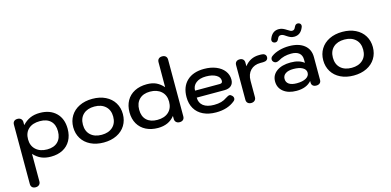

<svg xmlns="http://www.w3.org/2000/svg" viewBox="-89 -1313 4412 2167"><g transform="rotate(-15 2116.5 -230.0)"><path d="M54 246V-447Q54 -472 68.5 -486Q83 -500 109 -500Q135 -500 150 -485.5Q165 -471 165 -447V-412Q207 -457 256 -478.5Q305 -500 369 -500Q488 -500 558 -432Q628 -364 628 -246Q628 -168 596 -110Q564 -52 505 -21Q446 10 366 10Q303 10 255 -10.5Q207 -31 166 -76V246Q166 270 150.5 284.5Q135 299 109 299Q83 299 68.5 285Q54 271 54 246ZM515 -247Q515 -325 471 -367.5Q427 -410 346 -410Q261 -410 213 -366.5Q165 -323 165 -246Q165 -170 214 -125Q263 -80 346 -80Q426 -80 470.5 -124Q515 -168 515 -247Z M693 -245Q693 -319 728.5 -377Q764 -435 830 -467.5Q896 -500 983 -500Q1070 -500 1136 -467.5Q1202 -435 1237.5 -377Q1273 -319 1273 -245Q1273 -171 1237.5 -113Q1202 -55 1136 -22.5Q1070 10 983 10Q896 10 830 -22.5Q764 -55 728.5 -113Q693 -171 693 -245ZM1160 -245Q1160 -322 1112 -366Q1064 -410 983 -410Q901 -410 853.5 -366Q806 -322 806 -245Q806 -168 853.5 -124Q901 -80 983 -80Q1064 -80 1112 -124Q1160 -168 1160 -245Z M1350 -244Q1350 -321 1382.5 -379Q1415 -437 1476 -468.5Q1537 -500 1620 -500Q1685 -500 1730 -478Q1775 -456 1812 -414L1813 -706Q1813 -731 1828 -745Q1843 -759 1869 -759Q1895 -759 1910 -745Q1925 -731 1925 -706V-43Q1925 -18 1910 -4Q1895 10 1869 10Q1844 10 1828.5 -4.5Q1813 -19 1813 -43V-78Q1744 10 1617 10Q1538 10 1477.5 -20.5Q1417 -51 1383.5 -108.5Q1350 -166 1350 -244ZM1813 -245Q1813 -322 1763.5 -366Q1714 -410 1633 -410Q1553 -410 1508 -365.5Q1463 -321 1463 -244Q1463 -165 1508 -122.5Q1553 -80 1633 -80Q1717 -80 1765 -124Q1813 -168 1813 -245Z M2016 -243Q2016 -364 2088 -432Q2160 -500 2288 -500Q2367 -500 2428 -475Q2489 -450 2523 -405.5Q2557 -361 2557 -304Q2557 -258 2529 -233Q2501 -208 2450 -208H2126Q2126 -146 2170 -112Q2214 -78 2296 -78Q2343 -78 2379 -88Q2415 -98 2446 -120Q2475 -139 2490 -139Q2503 -139 2517 -125Q2533 -110 2533 -92Q2533 -73 2516 -60Q2432 10 2296 10Q2210 10 2146.5 -20.5Q2083 -51 2049.5 -108Q2016 -165 2016 -243ZM2416 -289Q2433 -289 2441 -296Q2449 -303 2449 -320Q2449 -361 2405 -386.5Q2361 -412 2288 -412Q2214 -412 2171 -378.5Q2128 -345 2128 -289Z M2650 -43V-447Q2650 -472 2664.5 -486Q2679 -500 2704 -500Q2730 -500 2744.5 -486Q2759 -472 2759 -447V-405Q2824 -490 2930 -490H2953Q2980 -490 2995.5 -478Q3011 -466 3011 -445Q3011 -423 2995.5 -411.5Q2980 -400 2953 -400H2921Q2848 -400 2805 -355.5Q2762 -311 2762 -234V-43Q2762 -19 2746.5 -4.5Q2731 10 2706 10Q2680 10 2665 -4Q2650 -18 2650 -43Z M3027 -155Q3027 -229 3087.5 -273Q3148 -317 3251 -317Q3351 -317 3407 -271V-309Q3407 -359 3375.5 -385.5Q3344 -412 3283 -412Q3197 -412 3135 -374Q3114 -362 3097 -362Q3079 -362 3064 -378Q3054 -389 3054 -404Q3054 -428 3075 -442Q3111 -469 3166 -484.5Q3221 -500 3281 -500Q3394 -500 3458 -449Q3522 -398 3522 -308V-40Q3522 -17 3507 -3.5Q3492 10 3466 10Q3440 10 3425.5 -3Q3411 -16 3411 -39V-58Q3352 10 3236 10Q3141 10 3084 -35Q3027 -80 3027 -155ZM3408 -156Q3408 -194 3369 -216Q3330 -238 3262 -238Q3203 -238 3170.5 -216Q3138 -194 3138 -155Q3138 -115 3169.5 -93.5Q3201 -72 3260 -72Q3328 -72 3368 -94.5Q3408 -117 3408 -156ZM3107 -614Q3107 -624 3111 -633Q3143 -715 3219 -715Q3245 -715 3266 -706Q3287 -697 3313 -680Q3330 -669 3341 -663.5Q3352 -658 3363 -658Q3378 -658 3387 -666.5Q3396 -675 3404 -694Q3417 -722 3441 -722Q3458 -722 3469 -712.5Q3480 -703 3480 -688Q3480 -678 3476 -669Q3444 -587 3368 -587Q3343 -587 3324.5 -595Q3306 -603 3282 -619Q3264 -632 3251 -638Q3238 -644 3224 -644Q3209 -644 3200 -636Q3191 -628 3183 -609Q3170 -580 3147 -580Q3129 -580 3118 -589.5Q3107 -599 3107 -614Z M3614 -245Q3614 -319 3649.5 -377Q3685 -435 3751 -467.5Q3817 -500 3904 -500Q3991 -500 4057 -467.5Q4123 -435 4158.5 -377Q4194 -319 4194 -245Q4194 -171 4158.5 -113Q4123 -55 4057 -22.5Q3991 10 3904 10Q3817 10 3751 -22.5Q3685 -55 3649.5 -113Q3614 -171 3614 -245ZM4081 -245Q4081 -322 4033 -366Q3985 -410 3904 -410Q3822 -410 3774.5 -366Q3727 -322 3727 -245Q3727 -168 3774.5 -124Q3822 -80 3904 -80Q3985 -80 4033 -124Q4081 -168 4081 -245Z"/></g></svg>

Font: Kodchasan SemiBold
Style: Regular
Weight: 600
Version: Version 1.000; ttfautohint (v1.6)